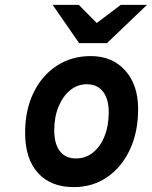

<svg xmlns="http://www.w3.org/2000/svg" viewBox="-20 -752 620 784"><path d="M281.5 12Q187 12 134.8 -46Q82.5 -104 82.5 -209.5Q82.5 -302 116.5 -372.5Q150.5 -443 211 -483Q271.5 -523 350.5 -523Q438.5 -523 491.2 -464.2Q544 -405.5 544 -307Q544 -213 510.5 -141.2Q477 -69.5 417.8 -28.8Q358.5 12 281.5 12ZM290.5 -105Q329.5 -105 359.8 -129.2Q390 -153.5 407 -196.2Q424 -239 424 -294Q424 -348 400.5 -378Q377 -408 334.5 -408Q296.5 -408 266.5 -383.5Q236.5 -359 219 -316.5Q201.5 -274 201.5 -220Q201.5 -164.5 224.5 -134.8Q247.5 -105 290.5 -105ZM303 -576 195 -732H302L375 -658L473 -732H580L417 -576Z"/></svg>

Font: Overpass
Style: Bold Italic
Weight: 700
Italic angle: -10°
Designer: Delve Withrington, Dave Bailey, Thomas Jockin
Foundry: Delve Fonts LLC
Version: Version 4.000; ttfautohint (v1.8.3)